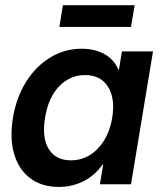

<svg xmlns="http://www.w3.org/2000/svg" viewBox="-20 -715 625 745"><path d="M209 10.3Q141.6 10.3 97.2 -23.4Q52.7 -57.1 34.9 -117.4Q17.1 -177.7 30.3 -258.3Q43.5 -337.4 81.3 -397.7Q119.1 -458 175 -491.9Q231 -525.9 296.9 -525.9Q347.2 -525.9 384.8 -505.4Q422.4 -484.9 439.9 -443.8H441.4L453.1 -515.6H573.7L488.3 0H367.7L380.4 -77.6H378.9Q347.7 -33.7 303.7 -11.7Q259.8 10.3 209 10.3ZM254.9 -92.8Q315.4 -92.8 359.1 -137.9Q402.8 -183.1 415.5 -258.3Q427.7 -333.5 398.9 -378.7Q370.1 -423.8 310.1 -423.8Q252.4 -423.8 210.2 -380.9Q168 -337.9 154.8 -258.3Q142.1 -178.2 169.9 -135.5Q197.8 -92.8 254.9 -92.8ZM502.4 -694.8 488.3 -610.4H210.4L224.1 -694.8Z"/></svg>

Font: Inter Display SemiBold
Style: Italic
Weight: 600
Italic angle: -9.39999°
Designer: Rasmus Andersson
Foundry: rsms
Version: Version 4.000;git-a52131595